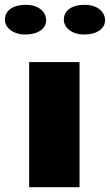

<svg xmlns="http://www.w3.org/2000/svg" viewBox="-37 -780 457 800"><path d="M84.5 0H294.4V-521.5H84.5ZM314 -636.2C367.7 -636.2 400.9 -661.6 400.9 -695.3C400.9 -730 370.1 -759.8 316.4 -759.8C255.4 -759.8 229 -731.4 229 -698.2C229 -663.6 263.2 -636.2 314 -636.2ZM68.8 -636.2C122.6 -636.2 155.3 -661.6 155.3 -695.3C155.3 -730 125 -759.8 70.8 -759.8C10.3 -759.8 -16.6 -731.4 -16.6 -698.2C-16.6 -663.6 18.1 -636.2 68.8 -636.2Z"/></svg>

Font: Limelight
Style: Regular
Weight: 400
Designer: Nicole Fally
Foundry: Nicole Fally
Version: Version 1.002